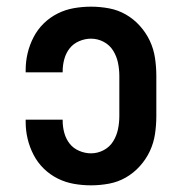

<svg xmlns="http://www.w3.org/2000/svg" viewBox="-20 -548 540 576"><path d="M253 8Q227 8 201.5 3.5Q176 -1 153 -12.5Q130 -24 111.5 -42Q93 -60 81 -83Q69 -106 63 -131Q57 -156 57 -182V-189H168V-186Q168 -167 173 -149Q178 -131 189 -117Q200 -103 217.5 -95.5Q235 -88 253 -88Q273 -88 291 -97.5Q309 -107 319.5 -124Q330 -141 334 -160.5Q338 -180 338 -200V-320Q338 -340 334 -359.5Q330 -379 319.5 -396Q309 -413 291 -422.5Q273 -432 253 -432Q235 -432 217.5 -424.5Q200 -417 189 -403Q178 -389 173 -371Q168 -353 168 -334V-331H57V-338Q57 -364 63 -389Q69 -414 81 -437Q93 -460 111.5 -478Q130 -496 153 -507.5Q176 -519 201.5 -523.5Q227 -528 253 -528Q280 -528 307 -523Q334 -518 357.5 -504.5Q381 -491 399.5 -470.5Q418 -450 429.5 -425.5Q441 -401 445 -374Q449 -347 449 -320V-200Q449 -173 445 -146Q441 -119 429.5 -94.5Q418 -70 399.5 -49.5Q381 -29 357.5 -15.5Q334 -2 307 3Q280 8 253 8Z"/></svg>

Font: Iosevka Custom
Style: Bold
Weight: 700
Monospace: yes
Designer: Belleve Invis
Foundry: Belleve Invis
Version: Version 30.3.3; ttfautohint (v1.8.3)